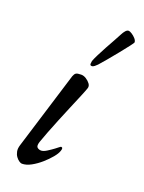

<svg xmlns="http://www.w3.org/2000/svg" viewBox="-129 -715 594 792"><g transform="rotate(20 167.5 -319.0)"><path d="M69 14Q64 14 56.5 9Q49 4 42.5 -5Q36 -14 33.5 -26.5Q31 -39 36 -55L141 -396Q145 -407 151 -411Q157 -415 174 -415Q185 -415 196 -408Q207 -401 214 -391.5Q221 -382 218 -372Q214 -360 203 -333.5Q192 -307 178 -274Q164 -241 150 -206.5Q136 -172 124.5 -142.5Q113 -113 107 -95Q101 -76 108 -70Q115 -64 125 -64Q135 -64 150 -73.5Q165 -83 177 -92Q185 -98 190.5 -102.5Q196 -107 197 -107Q208 -107 202 -91Q198 -78 183.5 -60.5Q169 -43 149.5 -26Q130 -9 109 2.5Q88 14 69 14ZM202 -463Q194 -463 194.5 -471Q195 -479 196 -483Q200 -494 209.5 -513Q219 -532 231 -554Q243 -576 254 -595.5Q265 -615 271 -627Q276 -637 282.5 -644.5Q289 -652 296 -652Q301 -652 310.5 -646Q320 -640 327.5 -631.5Q335 -623 335 -615Q335 -613 322 -596Q309 -579 290 -555.5Q271 -532 253 -510.5Q235 -489 225 -478Q220 -473 214 -468Q208 -463 202 -463Z"/></g></svg>

Font: EB Garamond
Style: Italic
Weight: 400
Italic angle: -17.2°
Designer: Georg Duffner and Octavio Pardo
Foundry: Georg Duffner
Version: Version 1.001